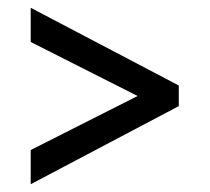

<svg xmlns="http://www.w3.org/2000/svg" viewBox="-20 -603 540 494"><path d="M59 -129V-217L334 -356L59 -495V-583L440 -383V-330Z"/></svg>

Font: Noto Sans Mono ExtraCondensed Medium
Style: Regular
Weight: 500
Width: 2
Designer: Monotype Design Team
Foundry: Monotype Imaging Inc.
Version: Version 2.014